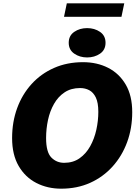

<svg xmlns="http://www.w3.org/2000/svg" viewBox="-20 -1125 826 1158"><path d="M349 13Q266.5 13 199.2 -21.5Q132 -56 92.5 -124Q53 -192 53 -292Q53 -389.5 83.5 -472.8Q114 -556 170.5 -618.2Q227 -680.5 305.8 -715.2Q384.5 -750 481 -750Q565 -750 632 -716Q699 -682 738.2 -615Q777.5 -548 777.5 -448.5Q777.5 -351.5 746.8 -267.8Q716 -184 659 -120.8Q602 -57.5 523.5 -22.2Q445 13 349 13ZM367 -143Q421 -143 460 -170.5Q499 -198 524 -243Q549 -288 561 -342.2Q573 -396.5 573 -450.5Q573 -505.5 558 -536.8Q543 -568 518.2 -581Q493.5 -594 463 -594Q408.5 -594 369.5 -568Q330.5 -542 305.8 -498.5Q281 -455 269.5 -401.5Q258 -348 258 -292.5Q258 -207.5 289.5 -175.2Q321 -143 367 -143ZM505.5 -778.5Q461 -778.5 427.8 -801.5Q394.5 -824.5 394.5 -867Q394.5 -910 427.8 -932.8Q461 -955.5 505.5 -955.5Q550 -955.5 583.2 -932.8Q616.5 -910 616.5 -867Q616.5 -824 583.2 -801.2Q550 -778.5 505.5 -778.5ZM366 -1023.5 383 -1105H729.5L712.5 -1023.5Z"/></svg>

Font: Epilogue Black
Style: Italic
Weight: 900
Italic angle: -12°
Designer: Tyler Finck
Foundry: Etcetera Type Co
Version: Version 2.111